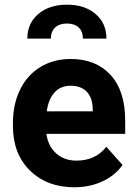

<svg xmlns="http://www.w3.org/2000/svg" viewBox="-20 -790 581 820"><path d="M35.2 0ZM297.4 9.8Q181.2 9.8 108.2 -61.5Q35.2 -132.8 35.2 -251.5V-265.1Q35.2 -344.7 65.9 -407.5Q96.7 -470.2 153.1 -504.2Q209.5 -538.1 281.7 -538.1Q390.1 -538.1 452.4 -469.7Q514.6 -401.4 514.6 -275.9V-218.3H178.2Q185.1 -166.5 219.5 -135.3Q253.9 -104 306.6 -104Q388.2 -104 434.1 -163.1L503.4 -85.4Q471.7 -40.5 417.5 -15.4Q363.3 9.8 297.4 9.8ZM281.2 -423.8Q239.3 -423.8 213.1 -395.5Q187 -367.2 179.7 -314.5H376V-325.7Q375 -372.6 350.6 -398.2Q326.2 -423.8 281.2 -423.8ZM334 -625Q334 -655.8 315.9 -672.6Q297.9 -689.5 266.1 -689.5Q233.9 -689.5 215.6 -672.6Q197.3 -655.8 197.3 -625H96.7Q96.7 -689.9 143.3 -730Q189.9 -770 266.1 -770Q341.3 -770 387.9 -730.5Q434.6 -690.9 434.6 -625Z"/></svg>

Font: Roboto
Style: Bold
Weight: 700
Designer: Google
Version: Version 2.134; 2016; ttfautohint (v1.6)